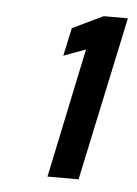

<svg xmlns="http://www.w3.org/2000/svg" viewBox="-38 -831 317 443"><g transform="rotate(5 120.5 -610.0)"><path d="M88 -420 151 -720 100 -701 114 -766 185 -800H241L160 -420Z"/></g></svg>

Font: Saira ExtraCondensed
Style: Bold Italic
Weight: 700
Width: 2
Italic angle: -12°
Designer: Hector Gatti with collaboration of the Omnibus-Type team
Foundry: Omnibus-Type
Version: Version 1.101